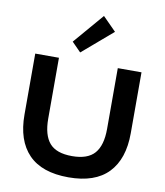

<svg xmlns="http://www.w3.org/2000/svg" viewBox="-117 -1251 1167 1356"><g transform="rotate(10 466.0 -573.0)"><path d="M847 -810V-373Q847 -188 752 -89Q657 10 467 10Q276 10 180.5 -88.5Q85 -187 85 -373V-810H255V-374Q255 -256 304 -199Q353 -142 466 -142Q578 -142 627.5 -199Q677 -256 677 -374V-810ZM517 -1156 613 -1059 396 -873 331 -939Z"/></g></svg>

Font: Sinkin Sans 700 Bold
Style: Bold
Weight: 700
Designer: Keith Bates
Foundry: K-Type
Version: Sinkin Sans (version 1.0)  by Keith Bates   •   © 2014   www